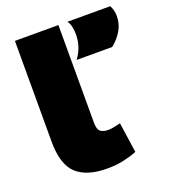

<svg xmlns="http://www.w3.org/2000/svg" viewBox="-137 -840 842 950"><g transform="rotate(-20 284.0 -365.0)"><path d="M280 -740V-227Q280 -190 294.5 -179Q309 -168 335 -168Q348 -168 363.5 -171Q379 -174 400 -179L423 -20Q390 -7 351.5 1.5Q313 10 265 10Q159 10 105 -39Q51 -88 51 -211V-740ZM306 -547Q328 -578 337 -607.5Q346 -637 346 -667Q346 -689 341.5 -709Q337 -729 327 -740H553Q567 -714 567 -684Q567 -643 547 -608.5Q527 -574 493 -547Z"/></g></svg>

Font: Georama Extended ExtraBold
Style: Regular
Weight: 800
Width: 7
Designer: Jean-Baptiste Levee
Foundry: Production Type
Version: Version 1.000